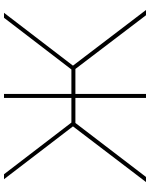

<svg xmlns="http://www.w3.org/2000/svg" viewBox="85 -835 750 960"><g transform="rotate(-90 460.0 -355.0)"><path d="M29.8 0 308.1 -365.2 43.9 -710H68.8L327.1 -373H450.2V-710H470.2V-373H592.8L851.1 -710H876L611.8 -365.2L890.1 0H863.8L595.2 -353H470.2V0H450.2V-353H325.2L55.2 0Z"/></g></svg>

Font: Rawline Thin
Style: Regular
Weight: 250
Designer: Matt McInerney, Pablo Impallari, Rodrigo Fuenzalida
Foundry: Matt McInerney, Pablo Impallari, Rodrigo Fuenzalida
Version: Version 4.020;PS 004.020;hotconv 1.0.88;makeotf.lib2.5.64775